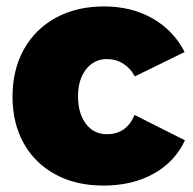

<svg xmlns="http://www.w3.org/2000/svg" viewBox="-20 -571 602 598"><path d="M313 -387Q273 -387 248 -355Q223 -323 223 -271Q223 -218 247.5 -185.5Q272 -153 313 -153Q374 -153 399 -213L556 -134Q525 -67 458.5 -30Q392 7 302 7Q217 7 153 -27.5Q89 -62 54 -124.5Q19 -187 19 -270Q19 -354 54.5 -417.5Q90 -481 154.5 -516Q219 -551 304 -551Q389 -551 454.5 -514Q520 -477 555 -409L400 -333Q386 -359 363.5 -373Q341 -387 313 -387Z"/></svg>

Font: #9Slide03 Montserrat ExtraBold
Style: Regular
Weight: 800
Designer: Julieta Ulanovsky
Foundry: Julieta Ulanovsky
Version: Version 6.001